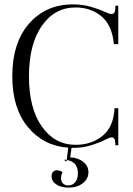

<svg xmlns="http://www.w3.org/2000/svg" viewBox="-20 -662 604 875"><path d="M312 12H306L300 55Q337 57 360 76Q383 95 383 123Q383 153 357.5 173Q332 193 293 193Q258 193 236.5 178.5Q215 164 215 141Q215 129 221.5 121.5Q228 114 239 114Q254 114 265 123Q258 137 258 150Q258 165 267 174Q276 183 291 183Q311 183 323 168Q335 153 335 128Q335 75 284 67L291 11Q178 3 107 -83Q36 -169 36 -314Q36 -467 112.5 -554.5Q189 -642 312 -642Q356 -642 394 -631Q432 -620 455.5 -609Q479 -598 488 -598Q504 -598 505 -619L506 -636H519V-461H499Q491 -547 442.5 -587.5Q394 -628 324 -628Q229 -628 170.5 -544Q112 -460 112 -314Q112 -168 171 -85Q230 -2 324 -2Q398 -2 448 -43.5Q498 -85 502 -169H519V0H506L505 -15Q504 -36 488 -36Q480 -36 457 -24Q434 -12 395.5 0Q357 12 312 12ZM271 66Q280 66 284 67L283 75Z"/></svg>

Font: Arapey Regular-Display
Style: Regular
Weight: 400
Designer: Eduardo Rodriguez Tunni
Foundry: Eduardo Rodriguez Tunni
Version: Version 4.000